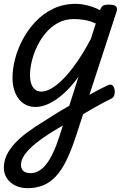

<svg xmlns="http://www.w3.org/2000/svg" viewBox="-27 -539 669 998"><path d="M388 -16Q408 -29 428 -40.5Q448 -52 466.5 -62Q485 -72 502 -80.5Q519 -89 534 -96Q549 -103 557.5 -95.5Q566 -88 568.5 -73Q571 -58 567 -45Q563 -32 553 -27Q532 -17 510.5 -5.5Q489 6 467 18.5Q445 31 422 44.5Q399 58 376 72ZM116 439Q81 439 53 425.5Q25 412 9 388Q-7 364 -7 333Q-7 299 7.5 268Q22 237 49 207.5Q76 178 115.5 148.5Q155 119 205 89Q227 75 247.5 62Q268 49 289.5 36Q311 23 333 11L381 -140Q341 -85 301.5 -50.5Q262 -16 226 0.5Q190 17 158 17Q122 17 95 -1.5Q68 -20 53 -54.5Q38 -89 38 -135Q38 -181 51.5 -233Q65 -285 92 -335.5Q119 -386 158.5 -427.5Q198 -469 250.5 -494Q303 -519 367 -519Q388 -519 409 -515Q430 -511 451.5 -504Q473 -497 493 -486L495 -492Q501 -506 510.5 -510.5Q520 -515 537 -515Q568 -515 576.5 -505.5Q585 -496 578 -476L367 171Q343 244 318 295Q293 346 263 378Q233 410 197 424.5Q161 439 116 439ZM131 361Q154 361 174.5 349.5Q195 338 213.5 314.5Q232 291 249 255Q266 219 282 169L300 113Q288 120 275.5 127.5Q263 135 250.5 142.5Q238 150 226 158Q189 182 162 203.5Q135 225 117.5 244.5Q100 264 91 282.5Q82 301 82 319Q82 331 87.5 341Q93 351 104.5 356Q116 361 131 361ZM187 -63Q222 -63 264 -95Q306 -127 352 -187.5Q398 -248 445 -336L471 -417Q439 -431 411 -435.5Q383 -440 358 -440Q312 -440 275.5 -420.5Q239 -401 211.5 -368.5Q184 -336 165.5 -297Q147 -258 138 -219.5Q129 -181 129 -150Q129 -123 135.5 -103.5Q142 -84 155.5 -73.5Q169 -63 187 -63Z"/></svg>

Font: Playwrite DE LA
Style: Regular
Weight: 400
Designer: Veronika Burian, José Scaglione
Foundry: TypeTogether
Version: Version 1.002